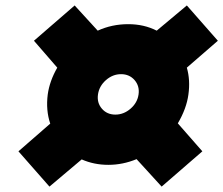

<svg xmlns="http://www.w3.org/2000/svg" viewBox="-20 -671 822 707"><path d="M47.9 -113.8 165 -215.8Q148.4 -265.1 155.8 -323.2Q162.6 -372.6 190.9 -421.9L105 -521L254.9 -650.9L339.8 -558.1Q392.1 -582 452.1 -582Q510.3 -582 557.1 -558.1L668 -650.9L782.2 -521L668 -421.9Q681.2 -376 673.8 -323.2Q667 -271.5 634.8 -216.8L725.1 -113.8L575.2 16.1L482.9 -85Q432.1 -64 378.9 -64Q326.2 -64 280.8 -84L162.1 16.1ZM370.1 -376Q345.2 -354 340.8 -323.2Q336.4 -292.5 355.2 -270.8Q374 -249 404.8 -249Q435.5 -249 460.7 -270.8Q485.8 -292.5 490.2 -323.2Q494.6 -354 475.6 -376Q456.5 -397.9 425.8 -397.9Q395 -397.9 370.1 -376Z"/></svg>

Font: Trueno UltraBlack
Style: Italic
Weight: 950
Designer: Julieta Ulanovsky
Foundry: Julieta Ulanovsky
Version: Version 3.001b | FøM Fix